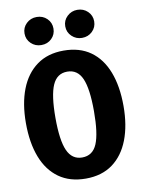

<svg xmlns="http://www.w3.org/2000/svg" viewBox="-100 -990 800 1075"><g transform="rotate(-10 300.0 -452.5)"><path d="M577.5 -347Q577.5 -237 546 -155.2Q514.5 -73.5 452.8 -28.2Q391 17 300 17Q209.5 17 147.5 -27.2Q85.5 -71.5 54 -153Q22.5 -234.5 22.5 -347Q22.5 -457 54 -538.5Q85.5 -620 147.5 -665.2Q209.5 -710.5 300 -710.5Q391 -710.5 452.8 -666.5Q514.5 -622.5 546 -541Q577.5 -459.5 577.5 -347ZM409.5 -347Q409.5 -475 384 -533Q358.5 -591 300 -591Q241.5 -591 216 -532.8Q190.5 -474.5 190.5 -347Q190.5 -219 216.5 -161Q242.5 -103 300 -103Q360 -103 384.8 -161.8Q409.5 -220.5 409.5 -347ZM184.5 -762.5Q150 -762.5 126 -785.5Q102 -808.5 102 -842.5Q102 -876 126 -899Q150 -922 184.5 -922Q219.5 -922 243 -899Q266.5 -876 266.5 -842.5Q266.5 -808.5 243 -785.5Q219.5 -762.5 184.5 -762.5ZM415.5 -762.5Q382 -762.5 357.8 -785.5Q333.5 -808.5 333.5 -842.5Q333.5 -876 357.8 -899Q382 -922 415.5 -922Q450.5 -922 474.2 -899Q498 -876 498 -842.5Q498 -808.5 474.2 -785.5Q450.5 -762.5 415.5 -762.5Z"/></g></svg>

Font: Fira Code Light
Style: Bold
Weight: 700
Monospace: yes
Version: Version 5.002